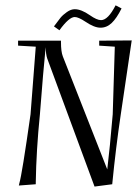

<svg xmlns="http://www.w3.org/2000/svg" viewBox="-20 -686 523 721"><path d="M182.6 -586.9Q198.2 -608.4 207 -619.1Q215.8 -629.9 231 -640.6Q246.1 -651.4 260.7 -651.4Q285.2 -651.4 317.4 -628.9Q343.8 -610.4 359.4 -610.4Q385.7 -610.4 414.1 -666L436.5 -654.3Q418 -617.2 399.4 -599.6Q380.9 -582 357.4 -582Q334 -582 300.8 -604.5Q274.4 -622.1 260.7 -622.1Q239.3 -622.1 203.1 -572.3ZM47.9 -514.6V-533.2H209V-527.3Q209 -492.2 215.8 -474.6L382.8 -49.8Q392.6 -130.9 403.3 -256.8L411.1 -510.7L352.5 -514.6V-533.2L474.6 -534.2L433.6 -256.8Q415 -131.8 401.4 5.9L335 14.6L157.2 -466.8Q152.3 -481.4 151.4 -508.8Q151.4 -502.9 148.9 -481Q146.5 -459 141.6 -402.3Q136.7 -345.7 129.9 -256.8Q116.2 -121.1 114.3 0V5.9L50.8 10.7L52.7 2Q62.5 -30.3 94.7 -256.8L114.3 -510.7Z"/></svg>

Font: Kleymisska
Style: Regular
Weight: 500
Italic angle: -8°
Designer: gluk
Foundry: gluk
Version: Version 0.298